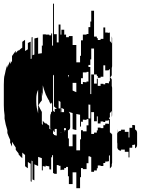

<svg xmlns="http://www.w3.org/2000/svg" viewBox="-2 -862 755 1030"><g transform="rotate(90 376.0 -347.5)"><path d="M871 -379H786V-359H849V-339H807V-334H757V-324H763V-314H772V-299H774V-294H751V-284H747V-274H794Q794 -270 794 -266.5Q794 -263 793 -259H791Q790 -257 790 -254H694V-249H706Q706 -248 705.5 -247Q705 -246 705 -244H771L770 -234H754Q753 -229 752.5 -224Q752 -219 750 -214H756Q755 -210 754 -206.5Q753 -203 752 -199H776Q776 -198 775.5 -197Q775 -196 775 -194H710Q707 -183 703 -174H752L743 -154H829Q826 -149 824 -144H726L723 -139H837L834 -134H740Q738 -130 735.5 -126.5Q733 -123 730 -119H764Q762 -115 759 -111.5Q756 -108 753 -104H693L680 -89H710Q700 -77 689 -69H684Q680 -65 675 -61.5Q670 -58 665 -54H653Q646 -49 638 -44Q630 -39 622 -34H648Q646 -33 643.5 -32Q641 -31 638 -29H637Q635 -28 632.5 -27Q630 -26 627 -24H612Q593 -15 575 -9H560Q530 1 498 6H480Q467 8 453.5 9Q440 10 426 10H316Q300 10 285 9Q270 8 256 6H273Q239 2 209 -9H225Q206 -15 189 -24H205Q202 -26 199.5 -27Q197 -28 195 -29H196Q194 -31 192 -32Q190 -33 188 -34H162Q155 -39 148 -44Q141 -49 134 -54H146Q142 -58 137.5 -61.5Q133 -65 129 -69H135Q125 -77 117 -89H86L75 -104H135L126 -119H92Q90 -123 88.5 -126.5Q87 -130 85 -134H178Q178 -135 176 -139H62L60 -144H158L154 -154H68Q67 -159 65.5 -164Q64 -169 63 -174H150L147 -194H106V-199H46Q46 -203 46 -206.5Q46 -210 45 -214H47V-234H51V-244H41V-249H106V-254H-119V-259H45V-274H89V-284H-7V-294H47V-299H21V-314H47V-324H61V-339H55V-359H103V-379H196V-399H161V-404H78V-414H47V-434H44V-444H7V-454H-23V-459H-81V-474H58V-489H66V-494H76V-509H70V-524H9V-534H36V-544Q36 -548 38 -554H35L38 -559H82Q87 -566 95 -569H56Q62 -571 66 -571H215Q220 -571 226 -569H265Q272 -566 276 -560Q281 -566 288 -569H322Q328 -571 332 -571H480Q484 -571 490 -569H456Q462 -566 468 -559H491L494 -554H497L500 -559H571Q577 -566 583 -569H574Q577 -570 579.5 -570.5Q582 -571 585 -571H734Q738 -571 744 -569H753Q759 -566 765 -559H694L697 -554H726Q728 -548 728 -544V-534H736V-524H752V-509H749V-494H764V-489H776V-474H783V-459H704V-454H700V-444H737V-434H769V-414H763V-404H812V-399H871ZM180 -454H210V-444H221V-454H366V-459H261V-474H310V-489H284V-494H322V-509H311V-524H314V-534H307V-542Q307 -545 307.5 -548Q308 -551 309 -554H297L299 -559H232L235 -554H238Q239 -551 239 -545V-534H212V-524H273V-509H279V-494H269V-489H261V-474H122V-459H180ZM526 -554H506Q509 -548 509 -542V-534H516V-524H513V-509H524V-494H486V-489H512V-474H463V-459H580V-474H573V-489H561V-494H546V-509H549V-524H533V-534H525V-545Q525 -551 526 -554ZM497 -444V-454H423Q423 -452 423 -449Q423 -446 422 -444ZM250 -414H281V-404H312L313 -414H301Q302 -419 302.5 -424Q303 -429 303 -434H298Q299 -436 299 -439Q299 -442 299 -444H247V-434H250ZM646 -359H583V-379H668V-399H609V-404H560V-414H566V-434H534V-444H501L500 -434H505L503 -414H515L514 -404H541Q541 -403 540.5 -402Q540 -401 540 -399H477Q476 -394 475 -389Q474 -384 473 -379H559Q558 -374 557 -369Q556 -364 554 -359H468Q467 -354 465 -349Q463 -344 461 -339H499Q497 -335 497 -334Q496 -332 495 -329Q494 -326 492 -324H479Q478 -322 477 -319Q476 -316 474 -314H448L440 -299H465L462 -294H408Q407 -292 405 -289Q403 -286 401 -284H497Q495 -282 493 -279Q491 -276 489 -274H445Q442 -270 439 -266.5Q436 -263 432 -259H267Q266 -258 265 -257Q264 -256 262 -254H580Q582 -258 582 -259H585Q587 -263 587.5 -266.5Q588 -270 589 -274H542Q543 -276 543 -279Q543 -282 544 -284H547Q548 -286 548 -289Q548 -292 548 -294H571V-299H569V-314H560V-324H554V-334H604V-339H646ZM306 -359H347Q349 -364 351.5 -368.5Q354 -373 356 -379H306ZM264 -334Q268 -335 271 -336.5Q274 -338 278 -339H264ZM558 -244H492Q494 -248 494 -249H482Q482 -250 482.5 -250Q483 -250 483 -251L481 -249H417L411 -244H421Q418 -241 414.5 -238.5Q411 -236 407 -234H403Q395 -228 385.5 -223.5Q376 -219 366 -214H365Q342 -205 319 -199H378Q373 -198 368 -197Q363 -196 358 -195L359 -194H400Q411 -184 426 -176Q446 -184 462 -194H526Q528 -196 530 -197Q532 -198 533 -199H509Q514 -203 518 -206.5Q522 -210 526 -214H520Q531 -225 536 -234H552ZM409 -164Q425 -164 440.5 -167Q456 -170 470 -174H343Q364 -164 391 -164ZM570 -293H550V-283H553V-263H569V-258H563Q561 -247 554 -243H560Q555 -239 547 -239H484Q475 -239 470 -243H465Q458 -247 456 -258H462V-263H446V-283H443V-293H463V-313H442V-323H456V-324Q456 -331 461 -338H462Q464 -341 467 -343H468Q473 -346 480 -346H543Q549 -346 555 -343H554Q556 -342 560 -338H559Q563 -333 563 -324V-323H549V-313H570ZM654 -664H706V-659H676V-639H664V-619H670Q670 -604 655 -599H632Q630 -598 625 -598H562Q557 -598 554 -599H578Q563 -604 563 -619H557V-639H569V-659H599V-664H547V-679H532V-683Q532 -688 534 -694H556Q561 -705 575 -705H638Q652 -705 657 -694H636Q639 -690 639 -683V-679H654Z"/></g></svg>

Font: Rubik Glitch
Style: Regular
Weight: 400
Designer: Hubert and Fischer, NaN
Foundry: Hubert and Fischer, NaN
Version: Version 2.200